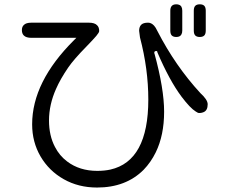

<svg xmlns="http://www.w3.org/2000/svg" viewBox="-20 -798 1040 878"><path d="M786.1 -778.3Q758.8 -778.3 758.8 -749V-658.2Q758.8 -642.6 765.6 -635.7Q772.5 -628.9 786.1 -628.9Q803.7 -628.9 809.6 -640.6Q813.5 -647.5 813.5 -658.2V-749Q813.5 -771.5 797.9 -776.4Q793 -778.3 786.1 -778.3ZM866.2 -749V-658.2Q866.2 -642.6 873 -635.7Q879.9 -628.9 893.6 -628.9Q907.2 -628.9 914.1 -635.7Q920.9 -642.6 920.9 -658.2V-749Q920.9 -764.6 914.1 -771.5Q907.2 -778.3 893.6 -778.3Q879.9 -778.3 873 -771.5Q866.2 -764.6 866.2 -749ZM88.9 -635.7Q99.6 -625 124 -625H329.1L318.4 -614.3Q127 -423.8 127 -229.5Q127 -148.4 165.5 -82.5Q204.1 -16.6 271.5 21.5Q338.9 59.6 423.8 59.6Q555.7 59.6 636.7 -21.5Q669.9 -55.7 692.4 -101.6Q730.5 -179.7 730.5 -287.1Q730.5 -391.6 686.5 -552.7L685.5 -554.7V-556.6Q685.5 -560.5 687.5 -562.5Q689.5 -564.5 693.4 -564.5H698.2L700.2 -557.6Q754.9 -429.7 810.5 -355.5Q849.6 -303.7 875 -288.1Q884.8 -281.2 890.1 -281.2Q895.5 -281.2 898.9 -281.7Q902.3 -282.2 905.3 -283.2Q908.2 -284.2 911.1 -285.2Q929.7 -293 929.7 -321.3Q929.7 -341.8 896.5 -372.1Q782.2 -496.1 700.2 -655.3Q691.4 -673.8 684.6 -680.7Q671.9 -694.3 657.2 -694.3Q634.8 -694.3 625.5 -684.6Q616.2 -674.8 616.2 -657.2L620.1 -627Q658.2 -482.4 658.2 -342.8Q658.2 -61.5 484.4 -22.5Q457 -16.6 424.8 -16.6Q343.8 -16.6 287.1 -59.6Q252 -85.9 231.4 -126Q204.1 -177.7 204.1 -247.1Q204.1 -319.3 236.3 -391.6Q255.9 -436.5 292 -489.3Q317.4 -526.4 375 -585Q407.2 -618.2 420.4 -633.8Q433.6 -649.4 433.6 -656.2Q433.6 -673.8 423.8 -682.6Q413.1 -694.3 385.7 -694.3H124Q98.6 -694.3 88.9 -683.6Q80.1 -675.8 80.1 -660.2Q80.1 -644.5 88.9 -635.7Z"/></svg>

Font: FakePearl
Style: Light
Weight: 350
Version: Version 1.2